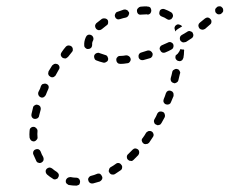

<svg xmlns="http://www.w3.org/2000/svg" viewBox="-20 -573 722 604"><path d="M224 10Q227 9 229 8Q230 6 231 4Q232 1 232 -1Q232 -6 229 -10Q225 -14 220 -14Q211 -14 202 -16Q196 -16 192 -13Q188 -10 187 -5Q187 -3 187 0Q188 2 189 4Q191 6 193 7Q195 9 197 9Q208 11 220 11Q222 11 224 10ZM298 -5Q300 -7 301 -9Q302 -11 302 -14Q302 -16 301 -18Q299 -23 295 -26Q290 -28 285 -26Q276 -22 267 -20Q262 -19 259 -14Q256 -10 258 -5Q259 0 264 3Q268 5 273 4Q283 1 294 -2Q296 -3 298 -5ZM150 -9Q153 -8 155 -9Q158 -10 160 -11Q162 -12 163 -15Q164 -17 165 -19Q165 -22 165 -24Q164 -26 163 -28Q161 -30 159 -32Q151 -37 144 -43Q140 -46 135 -46Q130 -45 127 -42Q125 -40 124 -37Q123 -35 124 -32Q124 -30 125 -28Q126 -26 128 -24Q136 -17 146 -11Q148 -9 150 -9ZM363 -41Q364 -43 364 -45Q365 -48 364 -50Q364 -52 362 -54Q359 -59 354 -60Q349 -61 345 -58Q337 -52 328 -47Q326 -46 325 -44Q323 -42 323 -39Q322 -37 322 -34Q323 -32 324 -30Q327 -25 332 -24Q337 -23 341 -25Q350 -31 359 -37Q361 -38 363 -41ZM101 -61Q106 -59 111 -62Q115 -64 117 -69Q118 -74 116 -79Q111 -87 108 -96Q106 -101 102 -103Q97 -105 92 -103Q90 -102 88 -101Q86 -99 85 -97Q84 -94 84 -92Q84 -89 85 -87Q89 -77 94 -67Q96 -62 101 -61ZM418 -94Q418 -99 415 -102Q413 -104 410 -105Q408 -106 406 -106Q403 -106 401 -105Q399 -104 397 -102Q390 -95 383 -88Q379 -85 379 -79Q379 -74 382 -71Q384 -69 386 -68Q388 -67 391 -67Q393 -66 396 -67Q398 -68 400 -70Q407 -77 415 -85Q418 -89 418 -94ZM463 -151Q462 -156 458 -159Q456 -160 453 -161Q451 -161 448 -161Q446 -160 444 -159Q442 -158 440 -156Q435 -147 429 -139Q425 -135 426 -130Q427 -125 431 -122Q433 -120 435 -120Q438 -119 440 -120Q443 -120 445 -121Q447 -122 449 -124Q455 -133 461 -142Q464 -146 463 -151ZM78 -131Q82 -128 87 -128Q92 -129 95 -133Q99 -137 98 -142Q97 -151 98 -161Q98 -164 97 -166Q96 -168 94 -170Q92 -172 90 -173Q88 -174 85 -174Q80 -174 76 -170Q73 -167 73 -161Q72 -150 73 -140Q74 -135 78 -131ZM498 -214Q497 -219 492 -221Q487 -223 482 -222Q477 -220 475 -216Q471 -206 466 -198Q463 -193 465 -188Q466 -183 471 -181Q473 -180 476 -179Q478 -179 480 -180Q483 -180 485 -182Q487 -184 488 -186Q493 -195 498 -204Q500 -209 498 -214ZM80 -205Q83 -200 88 -199Q91 -199 93 -199Q96 -200 98 -201Q100 -202 101 -204Q103 -206 103 -209Q105 -218 108 -228Q109 -233 107 -237Q104 -242 99 -243Q94 -245 90 -242Q85 -240 84 -235Q81 -224 79 -214Q78 -209 80 -205ZM526 -276Q526 -279 525 -281Q524 -283 522 -285Q520 -286 518 -287Q513 -289 508 -287Q504 -285 502 -280Q499 -270 495 -261Q494 -258 494 -256Q494 -253 495 -251Q496 -249 498 -247Q500 -245 502 -245Q504 -244 507 -244Q509 -244 512 -245Q514 -246 516 -248Q517 -249 518 -252Q522 -261 526 -271Q526 -274 526 -276ZM101 -284Q99 -279 101 -274Q103 -269 108 -267Q110 -266 112 -266Q115 -266 117 -267Q119 -268 121 -270Q123 -272 124 -274Q126 -279 128 -284L132 -293Q134 -297 133 -302Q131 -307 126 -309Q124 -310 121 -310Q119 -310 116 -309Q114 -309 112 -307Q110 -305 109 -303L106 -294Q103 -289 101 -284ZM547 -345Q546 -348 545 -350Q544 -352 542 -354Q540 -355 537 -356Q532 -357 528 -354Q523 -352 522 -347Q520 -337 517 -327Q516 -322 518 -318Q521 -313 526 -312Q528 -311 530 -311Q533 -312 535 -313Q537 -314 539 -316Q540 -318 541 -320Q544 -331 546 -341Q547 -343 547 -345ZM132 -344Q131 -342 132 -339Q133 -337 134 -335Q136 -333 138 -332Q140 -330 143 -330Q145 -330 147 -330Q150 -331 152 -333Q154 -334 155 -336Q160 -345 165 -354Q168 -358 167 -363Q166 -368 161 -371Q159 -372 157 -372Q154 -373 152 -372Q150 -372 148 -370Q146 -369 144 -367Q139 -358 133 -349Q132 -347 132 -344ZM388 -378Q392 -383 391 -388Q390 -393 386 -396Q382 -399 377 -399Q367 -397 357 -397Q352 -397 349 -393Q345 -389 346 -384Q346 -379 350 -375Q353 -372 359 -372Q369 -372 380 -374Q385 -374 388 -378ZM314 -378Q319 -380 320 -385Q321 -390 318 -395Q316 -399 311 -400Q301 -403 293 -406Q289 -408 284 -406Q279 -404 277 -400Q275 -395 277 -390Q278 -385 283 -383Q293 -379 305 -376Q310 -375 314 -378ZM559 -415Q559 -416 559 -417Q554 -417 550 -418Q548 -418 547 -419Q547 -418 547 -417Q544 -410 539 -404Q536 -401 533 -399Q532 -397 532 -395Q531 -390 534 -386Q538 -381 543 -381Q545 -380 548 -381Q550 -382 552 -383Q554 -384 555 -387Q556 -389 557 -391Q559 -402 559 -412Q560 -413 559 -415ZM459 -396Q461 -401 460 -405Q458 -410 453 -413Q449 -415 444 -414Q434 -411 425 -408Q420 -407 417 -402Q415 -398 416 -393Q417 -388 422 -385Q426 -383 431 -384Q441 -387 452 -390Q456 -391 459 -396ZM171 -400Q172 -395 176 -392Q178 -390 180 -390Q183 -389 185 -389Q188 -389 190 -391Q192 -392 194 -394Q200 -402 206 -409Q208 -411 209 -414Q209 -416 209 -418Q209 -421 208 -423Q207 -425 205 -427Q201 -430 196 -430Q191 -430 187 -426Q180 -418 174 -409Q171 -405 171 -400ZM523 -420Q525 -422 525 -424Q526 -426 526 -429Q526 -431 525 -434Q523 -438 518 -440Q513 -442 508 -439Q499 -435 490 -431Q485 -429 483 -424Q481 -419 484 -415Q486 -410 490 -408Q495 -406 500 -408Q510 -412 519 -417Q521 -418 523 -420ZM249 -422Q253 -418 258 -419Q263 -419 267 -423Q270 -427 270 -432Q269 -439 273 -446Q275 -451 273 -456Q271 -461 266 -463Q261 -465 256 -463Q252 -461 250 -456Q244 -443 245 -430Q245 -425 249 -422ZM588 -460Q589 -465 586 -470Q585 -472 583 -473Q581 -474 578 -475Q576 -476 573 -475Q571 -475 569 -473Q560 -468 552 -463Q547 -460 546 -455Q545 -450 547 -446Q549 -443 551 -442Q553 -440 555 -440Q558 -439 560 -440Q562 -440 565 -441Q574 -447 582 -452Q587 -455 588 -460ZM529 -485Q529 -487 530 -489Q531 -492 533 -493Q535 -495 537 -496Q542 -497 546 -495Q550 -494 553 -490Q546 -486 540 -482Q535 -479 531 -474Q531 -477 530 -480Q529 -482 529 -485ZM279 -492Q279 -487 282 -483Q285 -479 291 -478Q296 -478 300 -481Q307 -487 315 -493Q319 -495 320 -500Q321 -505 319 -510Q316 -514 311 -515Q306 -516 301 -514Q292 -507 283 -500Q280 -497 279 -492ZM645 -504Q646 -509 642 -513Q639 -517 634 -518Q629 -518 625 -515Q617 -508 609 -502Q605 -499 604 -494Q604 -488 607 -484Q609 -482 611 -481Q613 -480 615 -480Q618 -479 620 -480Q623 -481 625 -482Q633 -489 641 -496Q645 -499 645 -504ZM488 -544Q483 -542 482 -537Q481 -534 481 -532Q481 -529 482 -527Q483 -525 485 -523Q487 -522 489 -521Q498 -518 505 -513Q507 -512 509 -511Q512 -511 514 -511Q517 -512 519 -513Q521 -515 522 -517Q525 -521 524 -526Q523 -531 519 -534Q509 -540 498 -544Q493 -546 488 -544ZM343 -530Q340 -525 342 -520Q343 -518 344 -516Q346 -514 348 -513Q350 -512 353 -512Q355 -512 358 -513Q367 -516 377 -518Q382 -520 384 -524Q387 -529 386 -534Q385 -536 383 -538Q382 -540 380 -541Q378 -542 375 -543Q373 -543 370 -543Q360 -540 350 -536Q345 -535 343 -530ZM422 -552Q417 -551 414 -547Q410 -543 411 -538Q411 -533 415 -529Q419 -526 424 -527Q434 -528 443 -528L444 -527Q449 -527 453 -531Q456 -535 456 -540Q456 -542 455 -545Q454 -547 453 -549Q451 -551 448 -552Q446 -552 444 -552L443 -553Q433 -553 422 -552ZM682 -542Q682 -547 678 -550Q675 -554 669 -553Q664 -553 661 -549L660 -548Q656 -545 657 -539Q657 -534 661 -531Q665 -527 670 -528Q675 -528 678 -532L679 -533Q683 -536 682 -542Z"/></svg>

Font: FRB American Cursive Guidelines Dashed
Style: Italic
Weight: 400
Italic angle: -25°
Version: Version 2.0;Modular Font Editor K font №1